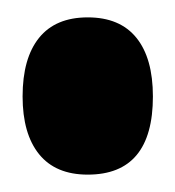

<svg xmlns="http://www.w3.org/2000/svg" viewBox="-20 -453 201 221"><path d="M81 -252Q44 -252 25 -275.5Q6 -299 6 -342Q6 -386 25 -409.5Q44 -433 81 -433Q118 -433 137 -409.5Q156 -386 156 -342Q156 -252 81 -252Z"/></svg>

Font: Bricolage Grotesque Condensed ExtraBold
Style: Regular
Weight: 800
Width: 3
Designer: Mathieu Triay
Foundry: Atelier Triay
Version: Version 1.000;gftools[0.9.30]